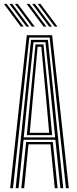

<svg xmlns="http://www.w3.org/2000/svg" viewBox="-32 -984 401 1004"><path d="M21.1 0 108.3 -800H240.5L327.7 0H312.9L227.7 -787.9H121.2L35.9 0ZM79.5 0 104.7 -241.3H244.1L269.3 0H254.4L232 -229.2H116.8L94.4 0ZM50.1 0 130.2 -775.5H218.6L298.7 0H283.8L257.6 -253.4H91.2L65 0ZM92.1 -265.5H256.4L234.8 -481.8L205.7 -763.4H143.1L113.6 -481.8ZM108.2 -277.5 127.6 -481.8 153.6 -751.8H195.3L221.6 -481.8L240.7 -277.5ZM123.7 -289.6H225.2L208 -481.8L184 -739.6H164.8L140.9 -481.8ZM134.9 -845 46.2 -963.7H60.7L149.4 -845ZM77 -845 -11.7 -963.7H2.8L91.5 -845ZM106 -845 17.3 -963.7H31.7L120.5 -845ZM253.8 -845 165.1 -963.7H179.6L268.3 -845ZM195.9 -845 107.2 -963.7H121.7L210.4 -845ZM224.9 -845 136.2 -963.7H150.7L239.4 -845Z"/></svg>

Font: Big Shoulders Inline Thin
Style: Regular
Weight: 100
Designer: Patric King
Foundry: XO Type Co
Version: Version 2.002